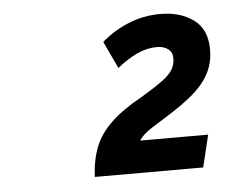

<svg xmlns="http://www.w3.org/2000/svg" viewBox="-38 -874 636 494"><g transform="rotate(-5 280.0 -627.5)"><path d="M188 -426Q190 -469 203 -502.5Q216 -536 246 -564.5Q276 -593 325 -620Q362 -642 381.5 -656.5Q401 -671 408.5 -684Q416 -697 416 -713Q416 -728 405 -736.5Q394 -745 376 -745Q350 -745 324.5 -733Q299 -721 273 -700L240 -770Q269 -796 308.5 -812.5Q348 -829 392 -829Q444 -829 478 -804Q512 -779 512 -727Q512 -702 504.5 -681Q497 -660 482 -641.5Q467 -623 445.5 -606Q424 -589 399 -573Q373 -557 346.5 -540Q320 -523 313 -509H488L468 -426Z"/></g></svg>

Font: Ubuntu Sans Mono SemiBold
Style: Italic
Weight: 600
Italic angle: -13.5°
Monospace: yes
Designer: Dalton Maag Ltd
Foundry: Dalton Maag Ltd
Version: Version 1.006